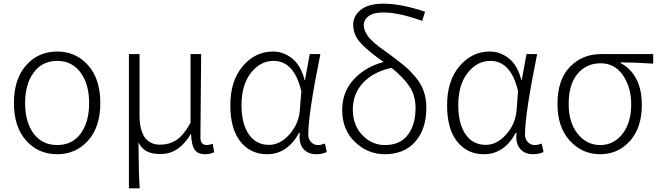

<svg xmlns="http://www.w3.org/2000/svg" viewBox="-20 -828 3595 1047"><path d="M292 13Q189 13 122.5 -61.5Q56 -136 56 -266Q56 -397 122.5 -472Q189 -547 292 -547Q394 -547 460.5 -472Q527 -397 527 -266Q527 -136 460.5 -61.5Q394 13 292 13ZM466 -266Q466 -370 419 -433Q372 -496 292 -496Q211 -496 164 -433Q117 -370 117 -266Q117 -161 164 -99Q211 -37 292 -37Q373 -37 419.5 -99Q466 -161 466 -266Z M683 199V-533H741V-199Q741 -39 854 -39Q901 -39 939.5 -62.5Q978 -86 1019 -158V-533H1077Q1077 -479 1075 -320.5Q1073 -162 1073 -78Q1073 -37 1108 -37Q1120 -37 1140 -44L1148 2Q1126 13 1098 13Q1058 13 1041 -12.5Q1024 -38 1022 -97H1020Q956 12 856 12Q813 12 784 -1Q755 -14 735 -51Q736 117 742 199Z M1437 13Q1346 13 1291 -56Q1236 -125 1236 -254Q1236 -388 1304 -467.5Q1372 -547 1469 -547Q1526 -547 1573.5 -509Q1621 -471 1641 -391H1643L1669 -533H1727Q1661 -207 1661 -95Q1661 -69 1676.5 -53Q1692 -37 1714 -37Q1730 -37 1752 -45L1762 1Q1736 13 1705 13Q1659 13 1633.5 -17.5Q1608 -48 1615 -104H1611Q1547 13 1437 13ZM1447 -38Q1507 -38 1557.5 -94Q1608 -150 1615 -226L1623 -331Q1584 -496 1472 -496Q1400 -496 1348.5 -431Q1297 -366 1297 -254Q1297 -154 1336.5 -96Q1376 -38 1447 -38Z M2079 -37Q2162 -37 2204 -92.5Q2246 -148 2246 -239Q2246 -308 2212 -358Q2178 -408 2115 -458Q2015 -436 1959.5 -376Q1904 -316 1904 -231Q1904 -145 1956 -91Q2008 -37 2079 -37ZM2298 -764 2282 -714Q2156 -760 2070 -760Q2017 -760 1990.5 -740.5Q1964 -721 1964 -692Q1964 -681 1966.5 -670.5Q1969 -660 1975 -649.5Q1981 -639 1986.5 -630.5Q1992 -622 2003.5 -611Q2015 -600 2022.5 -593Q2030 -586 2046 -574Q2062 -562 2071 -555.5Q2080 -549 2099.5 -535Q2119 -521 2128 -514Q2168 -484 2194.5 -461Q2221 -438 2249 -404Q2277 -370 2291 -329.5Q2305 -289 2305 -241Q2305 -125 2245 -56Q2185 13 2078 13Q1986 13 1916 -53.5Q1846 -120 1846 -228Q1846 -326 1908.5 -394.5Q1971 -463 2072 -490Q1991 -546 1948.5 -591.5Q1906 -637 1906 -693Q1906 -742 1948 -775Q1990 -808 2072 -808Q2167 -808 2298 -764Z M2619 13Q2528 13 2473 -56Q2418 -125 2418 -254Q2418 -388 2486 -467.5Q2554 -547 2651 -547Q2708 -547 2755.5 -509Q2803 -471 2823 -391H2825L2851 -533H2909Q2843 -207 2843 -95Q2843 -69 2858.5 -53Q2874 -37 2896 -37Q2912 -37 2934 -45L2944 1Q2918 13 2887 13Q2841 13 2815.5 -17.5Q2790 -48 2797 -104H2793Q2729 13 2619 13ZM2629 -38Q2689 -38 2739.5 -94Q2790 -150 2797 -226L2805 -331Q2766 -496 2654 -496Q2582 -496 2530.5 -431Q2479 -366 2479 -254Q2479 -154 2518.5 -96Q2558 -38 2629 -38Z M3253 13Q3155 13 3087.5 -60.5Q3020 -134 3020 -261Q3020 -394 3088 -463.5Q3156 -533 3256 -533H3542V-481Q3434 -488 3365 -488V-484Q3480 -420 3480 -256Q3480 -131 3415 -59Q3350 13 3253 13ZM3422 -259Q3422 -352 3377 -417.5Q3332 -483 3255 -483Q3178 -483 3129.5 -425.5Q3081 -368 3081 -261Q3081 -160 3130 -98.5Q3179 -37 3253 -37Q3327 -37 3374.5 -98Q3422 -159 3422 -259Z"/></svg>

Font: Noto Sans Korean Light
Style: Regular
Weight: 300
Designer: Ryoko NISHIZUKA  (kana & ideographs); Paul D. Hunt (Latin, Greek & Cyrillic); Wenlong ZHANG  (bopomofo); Sandoll Communi
Foundry: Adobe Systems Incorporated
Version: Version 1.000;PS 1;hotconv 1.0.78;makeotf.lib2.5.61930